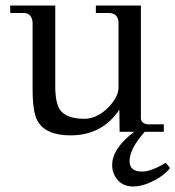

<svg xmlns="http://www.w3.org/2000/svg" viewBox="-20 -477 635 695"><path d="M573 0H504Q449 62 449 106Q449 144 494 144Q528 144 580 112Q585 118 589 123Q593 128 594.5 130Q596 132 595 132Q576 157 537 177Q496 198 462 198Q426 198 406 174.5Q386 151 386 121Q386 60 466 0H413L412 -80Q350 13 235 13Q144 13 115 -41Q98 -72 98 -155V-396Q95 -430 64 -430H17V-457H180V-165Q180 -102 199 -77Q223 -47 285 -47Q329 -47 369 -85Q409 -125 409 -160V-396Q407 -430 373 -430H327V-457H490V-49Q490 -38 498.5 -32.5Q507 -27 515 -27H573Z"/></svg>

Font: GFS Didot
Style: Regular
Weight: 400
Designer: Takis Katsoulidis and George D. Matthiopoulos
Foundry: Takis Katsoulidis and George D. Matthiopoulos
Version: Version 1.0